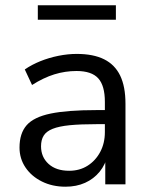

<svg xmlns="http://www.w3.org/2000/svg" viewBox="-20 -700 570 729"><path d="M228.7 8.9Q178.8 8.9 139.2 -10.8Q99.5 -30.5 76.8 -64.1Q54.1 -97.8 54.1 -139.7Q54.1 -193.7 81.3 -224.7Q108.5 -255.6 172.3 -268.8Q236.1 -282 345.8 -282H391.1V-228.6H347.4Q286.1 -228.6 245 -224.6Q204 -220.5 180 -210.9Q156 -201.3 145.9 -185.1Q135.8 -168.9 135.8 -144.6Q135.8 -103.7 164.4 -77.6Q193 -51.6 242.5 -51.6Q282.3 -51.6 312.6 -70.8Q342.9 -90 360.5 -123.1Q378.2 -156.2 378.2 -198.7V-313.1Q378.2 -374.8 353 -402.6Q327.8 -430.4 270.5 -430.4Q227.4 -430.4 186.3 -417.7Q145.1 -404.9 101.7 -377.3L74.1 -436.3Q100.1 -454.3 133 -467.6Q165.8 -480.8 201.9 -488.1Q237.9 -495.3 271.3 -495.3Q334.3 -495.3 375.3 -474.9Q416.2 -454.5 436.3 -412.9Q456.4 -371.3 456.4 -306.1V0H379.7V-113H389.3Q380.7 -75.4 358.3 -48Q336 -20.7 303.1 -5.9Q270.2 8.9 228.7 8.9ZM123.6 -625V-679.9H420V-625Z"/></svg>

Font: Nunito Sans 12pt ExtraLight
Style: Regular
Weight: 200
Version: Version 3.101;gftools[0.9.27]